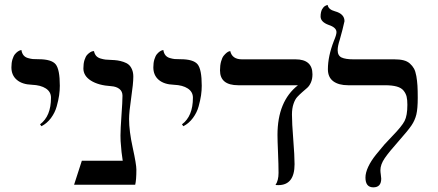

<svg xmlns="http://www.w3.org/2000/svg" viewBox="-20 -766 1814 796"><path d="M151.9 -242.7 146 -250.5Q191.4 -284.2 191.4 -360.8Q191.4 -385.3 170.2 -399.2Q148.9 -413.1 112.3 -414.6Q71.8 -416 49.6 -435.1Q27.3 -454.1 27.3 -486.8Q27.3 -505.9 31.7 -520Q36.1 -534.2 42 -541.3Q47.9 -548.3 54 -552.5Q60.1 -556.6 64.5 -557.6L68.8 -558.6Q70.8 -545.4 77.4 -537.1Q84 -528.8 95.7 -525.4Q107.4 -522 116 -521.2Q124.5 -520.5 139.6 -520.5Q193.4 -520.5 210.7 -499.5Q228 -478.5 228 -410.6Q228 -391.1 225.1 -370.8Q222.2 -350.6 215.1 -325Q208 -299.3 191.7 -277.1Q175.3 -254.9 151.9 -242.7Z M515.1 -272.5Q515.1 -222.7 530.3 -153.6Q545.4 -84.5 545.4 -63Q545.4 -19.5 540.5 0H287.1L319.3 -99.6H488.8Q483.4 -130.9 480 -181.2Q479.5 -188.5 479.5 -204.1Q479.5 -230.5 483.6 -287.8Q487.8 -345.2 487.8 -369.1Q487.8 -387.2 475.1 -397.2Q462.4 -407.2 441.4 -408.7Q387.7 -412.1 356.7 -431.9Q325.7 -451.7 325.7 -482.4Q325.7 -502.4 330.3 -517.1Q335 -531.7 341.3 -538.6Q347.7 -545.4 354 -549.3Q360.4 -553.2 364.7 -553.7L369.6 -554.2Q372.1 -542 378.7 -534.4Q385.3 -526.9 397 -523.4Q408.7 -520 417 -519Q425.3 -518.1 439.9 -517.6Q456.1 -517.1 467.5 -515.4Q479 -513.7 492.2 -509.3Q505.4 -504.9 513.7 -497.8Q522 -490.7 527.3 -478Q532.7 -465.3 532.7 -448.2Q532.7 -419.9 523.9 -360.4Q515.1 -300.8 515.1 -272.5Z M740.2 -242.7 734.4 -250.5Q779.8 -284.2 779.8 -360.8Q779.8 -385.3 758.5 -399.2Q737.3 -413.1 700.7 -414.6Q660.2 -416 637.9 -435.1Q615.7 -454.1 615.7 -486.8Q615.7 -505.9 620.1 -520Q624.5 -534.2 630.4 -541.3Q636.2 -548.3 642.3 -552.5Q648.4 -556.6 652.8 -557.6L657.2 -558.6Q659.2 -545.4 665.8 -537.1Q672.4 -528.8 684.1 -525.4Q695.8 -522 704.3 -521.2Q712.9 -520.5 728 -520.5Q781.7 -520.5 799.1 -499.5Q816.4 -478.5 816.4 -410.6Q816.4 -391.1 813.5 -370.8Q810.5 -350.6 803.5 -325Q796.4 -299.3 780 -277.1Q763.7 -254.9 740.2 -242.7Z M1190.4 -291Q1190.4 -256.3 1195.8 -188.2Q1201.2 -120.1 1201.2 -85.4Q1201.2 1.5 1133.8 1.5Q1130.9 1.5 1127 1.2Q1123 1 1122.1 1Q1134.8 -17.6 1134.8 -49.3Q1134.8 -83 1132.6 -133.8Q1130.4 -184.6 1130.4 -206.5Q1130.4 -346.2 1215.3 -412.6H967.8Q892.1 -412.6 892.1 -474.1Q892.1 -495.1 896.5 -511Q900.9 -526.9 907.2 -534.7Q913.6 -542.5 919.7 -547.4Q925.8 -552.2 930.2 -553.2L934.6 -554.2Q942.4 -520 983.4 -520H1205.1Q1275.4 -520 1275.4 -458Q1275.4 -438.5 1269 -424.1Q1262.7 -409.7 1253.4 -401.6Q1244.1 -393.6 1232.9 -383.8Q1221.7 -374 1212.4 -364Q1203.1 -354 1196.8 -335.2Q1190.4 -316.4 1190.4 -291Z M1379.9 -558.1Q1379.9 -535.2 1396.2 -527.6Q1412.6 -520 1445.3 -520H1615.2Q1637.2 -520 1652.8 -516.1Q1668.5 -512.2 1679.2 -502.7Q1689.9 -493.2 1696.3 -481.7Q1702.6 -470.2 1706.1 -450.4Q1709.5 -430.7 1710.7 -410.9Q1711.9 -391.1 1711.9 -360.8Q1711.9 -315.4 1706.1 -291.3Q1700.2 -267.1 1686 -246.1Q1671.9 -225.1 1633.3 -181.6Q1593.3 -136.7 1575.2 -110.4Q1557.1 -84 1557.1 -60.5Q1557.1 -53.2 1558.8 -41.7Q1560.5 -30.3 1560.5 -25.4Q1560.5 10.7 1527.8 10.7Q1495.1 10.7 1495.1 -29.8Q1495.1 -49.8 1506.6 -74.5Q1518.1 -99.1 1539.1 -125.2Q1560.1 -151.4 1573.2 -166.3Q1586.4 -181.2 1605.5 -200.7Q1645.5 -241.7 1657.2 -264.2Q1668.9 -286.6 1668.9 -331.5Q1668.9 -352.1 1665.8 -365.2Q1662.6 -378.4 1653.3 -390.1Q1644 -401.9 1625 -407.2Q1606 -412.6 1575.7 -412.6H1423.3Q1383.8 -412.6 1361.6 -429.2Q1339.4 -445.8 1339.4 -479Q1339.4 -532.7 1364.3 -596.7Q1375 -621.6 1375 -632.8Q1375 -651.9 1342.8 -662.6Q1309.1 -674.8 1309.1 -697.8Q1309.1 -707 1310.8 -714.6Q1312.5 -722.2 1314.9 -726.8Q1317.4 -731.4 1320.6 -735.1Q1323.7 -738.8 1326.9 -740.7Q1330.1 -742.7 1332.5 -743.7Q1335 -744.6 1336.9 -745.1L1338.4 -745.6Q1341.3 -726.6 1368.7 -719.2Q1408.2 -708.5 1408.2 -678.2Q1408.2 -675.8 1399.7 -642.3Q1391.1 -608.9 1388.7 -601.6Q1379.9 -575.2 1379.9 -558.1Z"/></svg>

Font: Libertinage
Style: b
Weight: 400
Designer: OSP
Foundry: OSP
Version: Version 1.0; 2008; OFL relea